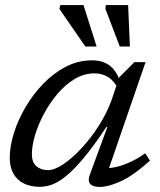

<svg xmlns="http://www.w3.org/2000/svg" viewBox="-20 -729 631 759"><path d="M335 -38 404.5 -227H400.5Q351.5 -153.5 313.2 -107.2Q275 -61 244.2 -35.5Q213.5 -10 187.8 -0.2Q162 9.5 137.5 9.5Q102 9.5 75.2 -3.2Q48.5 -16 33.5 -41.8Q18.5 -67.5 18.5 -105.5Q18.5 -150.5 34.8 -202.5Q51 -254.5 80.8 -305.2Q110.5 -356 151 -398Q191.5 -440 240.2 -465.2Q289 -490.5 343.5 -490.5Q387.5 -490.5 414.8 -468.8Q442 -447 454.5 -406.5L447 -377Q431.5 -409.5 407.5 -424.2Q383.5 -439 354 -439Q312.5 -439 275.2 -416.8Q238 -394.5 207 -357.8Q176 -321 153.2 -278.2Q130.5 -235.5 118.2 -193.5Q106 -151.5 106 -119Q106 -87.5 123.8 -72Q141.5 -56.5 170.5 -56.5Q195.5 -56.5 230.5 -80Q265.5 -103.5 302.2 -143Q339 -182.5 370.8 -232.2Q402.5 -282 421.5 -334.5L451 -423L511.5 -483.5H555.5L401.5 -37L384 -65Q405.5 -62.5 432.2 -67.5Q459 -72.5 490.2 -86.2Q521.5 -100 554 -123L573 -94Q502.5 -31.5 454.2 -10.8Q406 10 376 10Q347 10 336.5 -2Q326 -14 335 -38ZM362 -545H317.5L215 -693.5L218 -709H310ZM493.5 -545H453.5L396.5 -694.5L398.5 -709H486.5Z"/></svg>

Font: Newsreader 10pt
Style: Italic
Weight: 400
Italic angle: -17°
Version: Version 1.003